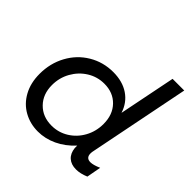

<svg xmlns="http://www.w3.org/2000/svg" viewBox="-189 -909 1082 1082"><g transform="rotate(45 351.5 -368.5)"><path d="M562 -141Q559 -129 559 -118Q559 -82 594 -82Q616 -82 655 -99L639 -13Q599 4 565 4Q526 4 502.5 -17Q479 -38 475 -77V-96Q429 -46 374 -20.5Q319 5 262 5Q200 5 149 -23.5Q98 -52 68.5 -106Q39 -160 39 -232Q39 -316 76.5 -385Q114 -454 180 -493.5Q246 -533 326 -533Q400 -533 450.5 -499Q501 -465 521 -403L589 -742H682ZM337 -451Q281 -451 234.5 -422Q188 -393 160.5 -344Q133 -295 133 -237Q133 -164 177.5 -118.5Q222 -73 293 -73Q348 -73 394 -101.5Q440 -130 467 -179Q494 -228 494 -287Q494 -361 450.5 -406Q407 -451 337 -451Z"/></g></svg>

Font: TypoPRO Montserrat Alternates
Style: Italic
Weight: 400
Italic angle: -11.3°
Designer: Julieta Ulanovsky
Foundry: Julieta Ulanovsky
Version: Version 6.001